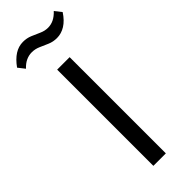

<svg xmlns="http://www.w3.org/2000/svg" viewBox="-257 -738 762 762"><g transform="rotate(-45 124.0 -357.0)"><path d="M159 -540V0H89V-540ZM-18 -658Q2 -686 24 -700Q46 -714 71 -714Q92 -714 110 -706.5Q128 -699 145.5 -691Q163 -683 181 -683Q198 -683 213.5 -690.5Q229 -698 244 -714L266 -686Q247 -657 224.5 -643Q202 -629 177 -629Q156 -629 137.5 -637Q119 -645 102 -652.5Q85 -660 66 -660Q50 -660 34.5 -653Q19 -646 4 -630Z"/></g></svg>

Font: Pathway Extreme 28pt Light
Style: Regular
Weight: 300
Designer: Eduardo Rodriguez Tunni
Foundry: Eduardo Rodriguez Tunni
Version: Version 1.001;gftools[0.9.26]